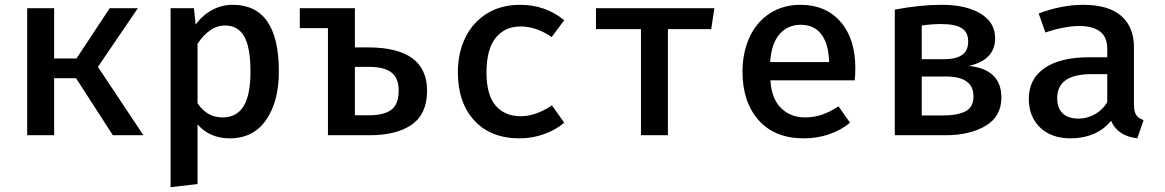

<svg xmlns="http://www.w3.org/2000/svg" viewBox="-20 -562 4840 798"><path d="M93 -528H205V-319H298L436 -528H553L387 -284L576 0H449L296 -237H205V0H93Z M1139 -265Q1139 -140 1086 -63.5Q1033 13 935 13Q852 13 801 -45V203L689 216V-528H786L793 -460Q823 -500 862.5 -521Q902 -542 947 -542Q1139 -542 1139 -265ZM801 -380V-133Q840 -74 905 -74Q963 -74 992 -120Q1021 -166 1021 -264Q1021 -365 995 -410.5Q969 -456 916 -456Q881 -456 852 -435Q823 -414 801 -380Z M1455 -365H1509Q1755 -365 1755 -185Q1755 -89 1692 -44.5Q1629 0 1516 0H1343V-445H1226V-528H1455ZM1455 -284V-83H1517Q1575 -83 1606 -105.5Q1637 -128 1637 -186Q1637 -238 1606.5 -261Q1576 -284 1516 -284Z M2274 -124 2325 -52Q2290 -22 2241 -4.5Q2192 13 2140 13Q2019 13 1951 -61.5Q1883 -136 1883 -261Q1883 -342 1914 -405.5Q1945 -469 2003.5 -505.5Q2062 -542 2142 -542Q2247 -542 2325 -478L2273 -408Q2209 -452 2144 -452Q2078 -452 2040 -404.5Q2002 -357 2002 -261Q2002 -167 2040 -123Q2078 -79 2144 -79Q2207 -79 2274 -124Z M2936 -441H2756V0H2644V-441H2457V-528H2949Z M3326 -74Q3363 -74 3396.5 -85.5Q3430 -97 3465 -120L3513 -52Q3476 -21 3426 -4Q3376 13 3321 13Q3200 13 3133 -62.5Q3066 -138 3066 -264Q3066 -343 3095 -406.5Q3124 -470 3179 -506Q3234 -542 3307 -542Q3412 -542 3473.5 -471.5Q3535 -401 3535 -278Q3535 -248 3532 -228H3182Q3187 -151 3226.5 -112.5Q3266 -74 3326 -74ZM3181 -304H3426Q3424 -379 3394 -419Q3364 -459 3308 -459Q3254 -459 3220 -420Q3186 -381 3181 -304Z M4142 -157Q4142 -78 4076.5 -39Q4011 0 3910 0H3699V-522Q3804 -542 3893 -542Q3995 -542 4055.5 -505.5Q4116 -469 4116 -403Q4116 -359 4090 -330.5Q4064 -302 4008 -288Q4142 -273 4142 -157ZM3811 -456V-316H3904Q3953 -316 3978.5 -333.5Q4004 -351 4004 -390Q4004 -428 3977 -445Q3950 -462 3893 -462Q3850 -462 3811 -456ZM4026 -162Q4026 -244 3911 -244H3811V-82H3898Q3957 -82 3991.5 -98.5Q4026 -115 4026 -162Z M4733 -63 4707 13Q4624 3 4598 -60Q4569 -24 4525.5 -5.5Q4482 13 4430 13Q4350 13 4303 -32Q4256 -77 4256 -151Q4256 -234 4321.5 -279Q4387 -324 4507 -324H4582V-358Q4582 -408 4552 -431Q4522 -454 4465 -454Q4437 -454 4400 -447Q4363 -440 4325 -427L4297 -506Q4392 -542 4482 -542Q4587 -542 4640 -496Q4693 -450 4693 -365V-129Q4693 -99 4702 -84.5Q4711 -70 4733 -63ZM4582 -137V-254H4520Q4444 -254 4409 -228.5Q4374 -203 4374 -155Q4374 -113 4396.5 -91Q4419 -69 4463 -69Q4498 -69 4530.5 -87Q4563 -105 4582 -137Z"/></svg>

Font: Fira Mono Medium
Style: Regular
Weight: 500
Designer: Carrois Corporate & Edenspiekermann AG
Foundry: Carrois Corporate GbR & Edenspiekermann AG
Version: Version 3.206